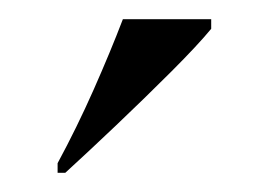

<svg xmlns="http://www.w3.org/2000/svg" viewBox="-20 -786 280 200"><path d="M40 -616Q60 -653 77.5 -692.5Q95 -732 108 -766H200V-756Q186 -739 158.5 -711.5Q131 -684 101 -655.5Q71 -627 48 -606H40Z"/></svg>

Font: Noto Serif Display ExtraCondensed Medium
Style: Regular
Weight: 500
Width: 2
Designer: Monotype Design Team
Foundry: Monotype Imaging Inc.
Version: Version 2.009